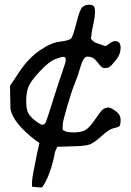

<svg xmlns="http://www.w3.org/2000/svg" viewBox="-20 -619 569 834"><path d="M377 -465.3 378.9 -482.4C380.2 -488.9 382.8 -501.5 386.7 -520.3C390.6 -539 392.6 -554.7 392.6 -567.4C392.6 -580.1 390.7 -588.5 387 -592.5C383.2 -596.6 376.4 -598.6 366.5 -598.6C356.5 -598.6 347.4 -595.5 339.1 -589.1C330.8 -582.8 321.8 -559.8 312 -520.3C302.2 -480.7 294.5 -457.9 288.8 -451.9C283.1 -445.9 267.1 -441.3 240.7 -438.2C214.4 -435.1 184.8 -422.3 152.1 -399.7C119.4 -377 89.8 -345.9 63.5 -306.2L23.4 -246.1L25.4 -145.5C33.5 -104.2 70.1 -58.6 135.3 -8.8L151.4 2.4L142.6 39.6C127 115.1 119.1 158.5 119.1 169.9V191.9L153.8 195.3H156.2C160.8 195.3 164.4 193.4 167 189.5C190.8 151.4 208 102.1 218.8 41.5L228.5 18.6L293 16.6C330.1 16 355.1 13.4 368.2 9C381.2 4.6 398.8 -7.6 420.9 -27.8C443 -48 460.5 -59.4 473.4 -62C486.2 -64.6 494.5 -67.5 498.3 -70.8C502 -74.1 503.9 -83.3 503.9 -98.4C503.9 -113.5 496.9 -126.1 482.9 -136.2C468.9 -146.3 458.5 -151.7 451.7 -152.3H450.2L447.8 -151.4C440.6 -151 434.1 -148.9 428.2 -145C422.4 -141.1 410.7 -126.3 393.3 -100.6C375.9 -74.9 361.1 -59 348.9 -53C336.7 -47 321.2 -43.9 302.5 -43.9C283.8 -43.9 271.2 -45.4 264.6 -48.3C258.1 -51.3 254.1 -53.4 252.4 -54.7C252.1 -56.3 252 -58.8 252 -62.3C252 -65.7 252.3 -72.1 252.9 -81.5C253.6 -91 260.3 -117.7 273.2 -161.6C286.1 -205.6 296.7 -237.5 305.2 -257.3C313.6 -277.2 321.9 -301.4 330.1 -330.1C338.2 -358.7 348 -373 359.4 -373H361.3C376.3 -373 388.7 -366.9 398.4 -354.5C408.2 -342.1 415.3 -333.8 419.7 -329.6C424.1 -325.4 428.5 -323.2 433.1 -323.2C437.7 -323.2 442.4 -323.7 447.3 -324.7C452.1 -325.7 456.9 -328.5 461.7 -333C466.4 -337.6 474.6 -347.2 486.3 -361.8C498 -376.5 503.9 -393.2 503.9 -412.1C503.9 -431 496.1 -440.4 480.5 -440.4C472.7 -440.4 464.4 -436.8 455.6 -429.7L438.5 -418.5L393.1 -434.1L382.8 -441.9L376 -449.7L375 -450.2V-454.1ZM103 -240.7C109.2 -257.3 125.7 -279.9 152.6 -308.6C179.4 -337.2 201.6 -355 219 -361.8C236.4 -368.7 248.5 -372.1 255.4 -372.1C262.2 -372.1 265.6 -368 265.6 -359.9C265.6 -351.7 260.5 -333.5 250.2 -305.2C240 -276.9 226.4 -235.5 209.5 -181.2C192.5 -126.8 182.4 -95.9 179 -88.4C175.5 -80.9 170.9 -77.1 165 -77.1C159.2 -77.1 148.8 -82.8 134 -94.2C119.2 -105.6 108.8 -116.8 102.8 -127.7C96.8 -138.6 93.8 -156 93.8 -179.9C93.8 -203.9 96.8 -224.1 103 -240.7Z"/></svg>

Font: Drukaatie burti
Style: Regular
Weight: 400
Version: Version 0.14.4